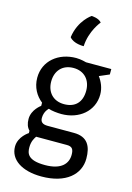

<svg xmlns="http://www.w3.org/2000/svg" viewBox="-147 -860 793 1154"><g transform="rotate(15 250.0 -283.0)"><path d="M91.8 -9.8C91.8 -9.8 32.2 26.9 32.2 89.8C32.2 170.4 109.4 222.7 231.4 222.7C383.8 222.7 465.3 147.5 465.3 49.3C465.3 -26.9 439 -81.1 353 -81.1H189.9C156.7 -81.1 143.6 -94.2 143.6 -118.2C143.6 -159.7 169.9 -182.1 169.9 -182.1C189 -174.8 225.6 -170.9 250.5 -170.9C359.9 -170.9 446.3 -240.7 446.3 -344.7C446.3 -385.3 430.2 -421.4 409.2 -449.7L470.7 -476.1V-509.8H313.5C313.5 -509.8 280.8 -519.5 250.5 -519.5C140.1 -519.5 54.2 -449.7 54.2 -344.7C54.2 -285.2 82 -237.8 121.1 -207V-187C121.1 -187 67.9 -150.4 67.9 -91.8C67.9 -62.5 75.7 -40.5 91.8 -24.4ZM250.5 -232.4C181.6 -232.4 141.1 -279.3 141.1 -344.7C141.1 -410.6 181.6 -457.5 250.5 -457.5C318.4 -457.5 358.9 -410.6 358.9 -344.7C358.9 -272 318.4 -232.4 250.5 -232.4ZM116.7 71.3C116.7 32.7 131.8 12.2 139.6 0H330.6C364.3 0 374 15.1 374 50.3C374 103 338.4 150.9 234.4 150.9C126.5 150.9 116.7 109.4 116.7 71.3ZM274.9 -599.6C279.3 -695.8 336.9 -763.2 336.9 -763.2C318.8 -786.6 274.4 -787.6 274.4 -787.6C274.4 -787.6 200.7 -740.2 185.5 -631.8C211.9 -597.7 272.9 -599.6 274.9 -599.6Z"/></g></svg>

Font: Basic
Style: Regular
Weight: 400
Designer: Magnus Gaarde
Foundry: Magnus Gaarde
Version: Version 1.001